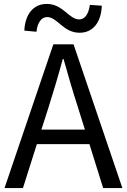

<svg xmlns="http://www.w3.org/2000/svg" viewBox="-20 -959 647 979"><path d="M438 -934C432 -886 412 -860 384 -860C331 -860 302 -939 218 -939C151 -939 108 -887 104 -803L166 -797C171 -845 192 -872 220 -872C273 -872 302 -792 386 -792C453 -792 496 -844 499 -930ZM191 -298 227 -410C253 -493 277 -572 300 -658H304C328 -573 351 -493 378 -410L413 -298ZM506 0H604L355 -733H252L3 0H97L168 -224H436Z"/></svg>

Font: Noto Sans CJK TC Regular
Style: Regular
Weight: 400
Designer: Ryoko NISHIZUKA (kana & ideographs); Paul D. Hunt (Latin, Greek & Cyrillic); Wenlong ZHANG (bopomofo); Sandoll Communica
Foundry: Adobe Systems Incorporated
Version: Version 1.001;PS 1.001;hotconv 1.0.78;makeotf.lib2.5.61930